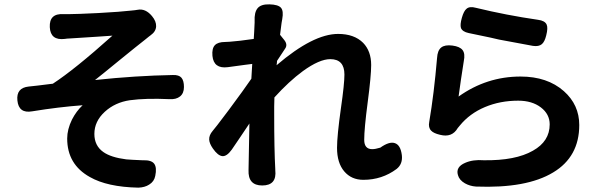

<svg xmlns="http://www.w3.org/2000/svg" viewBox="-20 -815 2754 883"><path d="M616 48Q473 45 393 -1Q289 -59 289 -178Q289 -220 311 -265Q331 -304 360 -331Q251 -323 128 -303Q66 -292 60 -353Q54 -411 112 -417Q144 -420 206 -428Q218 -429 223 -430Q324 -496 497 -651Q482 -650 424 -646Q323 -640 299 -638Q296 -638 289 -637.5Q282 -637 278 -636Q212 -628 209 -690Q206 -754 272 -750Q285 -750 298 -750Q332 -750 432 -755Q539 -761 580 -766Q603 -768 613 -770Q649 -777 679 -741Q699 -717 698 -694Q697 -670 673 -653Q670 -651 665 -647Q653 -638 649 -634Q613 -606 527 -536Q449 -472 417 -447Q605 -467 775 -470Q803 -471 814.5 -457.5Q826 -444 826 -415Q826 -386 808 -371.5Q790 -357 759 -359Q650 -364 577 -354Q509 -344 462 -301Q414 -257 414 -199Q414 -145 455 -116Q490 -91 561 -82Q585 -80 634 -78Q637 -78 639 -78Q677 -79 689.5 -61.5Q702 -44 694 -6Q689 20 666 34Q646 47 616 48Z M1186 38Q1120 38 1123 -33Q1124 -72 1125 -140Q1126 -207 1127 -247Q1112 -225 1082 -180Q1058 -144 1046 -127Q1023 -95 1002.5 -97Q982 -99 959 -132Q943 -155 942 -173Q941 -193 958 -213Q975 -233 1010 -280Q1025 -299 1032 -309Q1104 -406 1136 -453L1140 -521Q1130 -520 1108 -517Q1055 -510 1027 -506Q963 -498 957 -558Q954 -592 968 -607Q982 -622 1016 -622Q1019 -622 1025.5 -622.5Q1032 -623 1036 -623Q1079 -626 1147 -636Q1148 -648 1149 -669Q1151 -704 1151 -711Q1151 -714 1151 -717Q1149 -758 1164.5 -777Q1180 -796 1219 -795Q1259 -794 1272 -779.5Q1285 -765 1278 -727Q1277 -721 1275 -710Q1270 -674 1268 -655L1288 -630Q1304 -609 1291 -591Q1280 -574 1254 -535Q1254 -527 1252 -515Q1420 -659 1535 -659Q1609 -659 1650 -618Q1687 -580 1687 -516Q1687 -466 1671 -344.5Q1655 -223 1655 -172Q1655 -129 1692 -129Q1706 -129 1729 -136Q1770 -165 1795 -157Q1822 -149 1828 -102Q1833 -61 1804 -38Q1737 12 1651 12Q1596 12 1563 -27Q1530 -66 1530 -135Q1530 -190 1548 -318Q1564 -429 1564 -472Q1564 -543 1499 -543Q1449 -543 1373 -488Q1309 -441 1242 -367Q1242 -353 1241 -325Q1241 -300 1241 -288Q1241 -128 1246 -36Q1246 -35 1246 -33Q1254 38 1186 38Z M2169 43Q2141 41 2118 28Q2092 13 2086 -10Q2075 -47 2119 -66Q2155 -82 2205 -78Q2351 -76 2431 -122Q2508 -165 2508 -243Q2508 -290 2467.5 -321Q2427 -352 2363 -352Q2280 -352 2210 -322.5Q2140 -293 2095 -238Q2091 -234 2085 -226Q2059 -181 2004 -195Q1974 -202 1963 -214Q1949 -228 1954 -254Q1976 -384 1990 -548Q1992 -583 2009 -596.5Q2026 -610 2060.5 -605.5Q2095 -601 2107.5 -584.5Q2120 -568 2113 -534Q2099 -446 2089 -371Q2218 -463 2374 -463Q2497 -463 2573 -396Q2644 -333 2644 -240Q2644 -94 2524 -22Q2402 52 2169 43ZM2431 -604Q2347 -619 2275 -633Q2262 -636 2236 -642Q2164 -657 2135.5 -663Q2107 -669 2100 -686Q2095 -701 2104 -733Q2113 -765 2126 -775Q2140 -787 2169 -779Q2309 -745 2454 -724Q2486 -720 2494 -702Q2501 -687 2492 -652Q2485 -623 2472 -612Q2458 -600 2431 -604Z"/></svg>

Font: GenSenRounded TW B
Style: Regular
Weight: 700
Version: Version 1.501;PS 1;hotconv 16.6.51;makeotf.lib2.5.65220